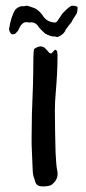

<svg xmlns="http://www.w3.org/2000/svg" viewBox="-20 -665 308 685"><path d="M178.2 -122.6 180.2 -89.4Q181.2 -71.3 184.1 -56.6Q185.5 -50.8 185.5 -44.9Q185.5 -22 164.1 -5.9Q158.7 -2 146 -0.5Q140.6 0 134.8 0Q129.4 0 124 -0.5Q110.4 -2.4 106 -15.6L103 -25.9L99.6 -35.6Q96.7 -47.4 96.7 -56.6L94.7 -103.5L92.8 -149.9V-174.3Q92.8 -211.9 93.8 -256.3L97.7 -363.3L98.6 -409.7L99.1 -456.1L99.6 -472.7L101.1 -489.7L107.9 -494.1Q111.8 -496.6 115.2 -497.6Q120.6 -499.5 125 -499.5Q135.7 -499.5 143.6 -490.2L149.9 -483.4L156.2 -476.1Q156.7 -475.6 159.2 -475.1L163.1 -474.1L169.4 -480.5L176.3 -487.8Q182.6 -485.8 184.1 -480.5L185.1 -470.7V-458Q185.1 -407.7 178.7 -332.5Q175.8 -300.3 175.8 -273.9V-266.6Q176.3 -191.4 178.2 -122.6ZM183.1 -533.2Q179.2 -533.2 175.8 -535.2Q173.8 -534.7 171.4 -534.7Q162.1 -534.7 142.1 -544.4Q128.4 -556.2 120.1 -565.9Q108.9 -585.4 91.3 -585.4L85 -584.5Q79.6 -585.9 73.7 -585.9Q59.1 -585.9 48.8 -564.9L43.9 -554.7L39.6 -550.3Q35.2 -542.5 23.4 -542.5Q15.6 -544.4 12.2 -561Q19.5 -608.4 35.6 -631.8Q48.3 -643.1 60.1 -643.1L65.9 -642.6Q70.3 -644.5 75.2 -644.5Q80.1 -644.5 102.5 -636.2Q114.7 -631.8 130.4 -612.8Q144 -587.9 171.9 -585L175.3 -584.5Q181.6 -584.5 186 -591.8L202.6 -616.7Q229 -644.5 237.3 -644.5Q253.4 -644.5 256.8 -639.2Q256.3 -619.6 252.4 -614.7Q239.3 -595.7 234.4 -585Q226.6 -576.2 214.4 -559.1Q210.4 -546.9 196.3 -538.1Q189.5 -533.2 183.1 -533.2Z"/></svg>

Font: Kurland
Style: Regular
Weight: 400
Designer: GGBot
Version: 0.22